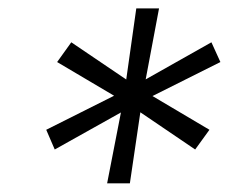

<svg xmlns="http://www.w3.org/2000/svg" viewBox="-20 -747 540 449"><path d="M230.5 -318.2H283.7L308.2 -484.4L436.4 -397.4L469.8 -443.5L336.6 -522.4L495.4 -601.9L474.4 -648.1L320.7 -561.4L351.9 -727.3H298.7L275.2 -561.1L146.7 -648.1L113.6 -601.9L246.8 -523.1L88.1 -443.5L108 -397.4L262.8 -484Z"/></svg>

Font: TID UI Light
Style: Italic
Weight: 300
Italic angle: -9.39999°
Designer: The TID Project Authors
Foundry: Bakken & Bæck
Version: Version 1.001;hotconv 1.0.109;makeotfexe 2.5.65596